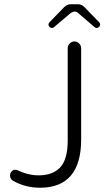

<svg xmlns="http://www.w3.org/2000/svg" viewBox="-20 -883 506 899"><path d="M360 -230Q360 -117 311.5 -60.5Q263 -4 168 -4Q99 -4 42 -36Q27 -45 27 -60Q27 -72 34 -80Q41 -88 50 -88Q58 -88 62 -86Q111 -62 162 -62Q224 -62 260 -97Q297 -135 297 -224V-657Q297 -670 306.5 -679.5Q316 -689 328.5 -689Q341 -689 350.5 -679.5Q360 -670 360 -657ZM211 -778 280 -849Q294 -863 309 -863H347Q362 -863 376 -849L445 -778Q449 -773 449 -767.5Q449 -762 444 -757Q439 -752 433.5 -752Q428 -752 424 -755L347 -821Q339 -829 328 -829Q323 -829 311 -822Q311 -822 232 -755Q228 -752 222.5 -752Q217 -752 212 -757Q207 -762 207 -767.5Q207 -773 211 -778Z"/></svg>

Font: Kurewa Gothic CJK TC Regular
Style: Regular
Weight: 400
Designer: Max Yao
Foundry: Max-Everyday
Version: Version 1.071; ttfautohint (v1.8.3)